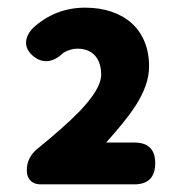

<svg xmlns="http://www.w3.org/2000/svg" viewBox="-20 -907 472 501"><path d="M189 -618C160 -588 122 -555 78 -519C59 -504 50 -484 50 -464V-461C50 -440 64 -426 85 -426H217H331C367 -426 385 -445 385 -481C385 -517 367 -535 331 -535H257C316 -602 369 -664 369 -734C369 -831 302 -887 202 -887C150 -887 104 -869 65 -833C44 -810 41 -784 64 -763C90 -739 120 -744 145 -769C157 -776 169 -780 182 -780C222 -780 244 -754 244 -712C244 -686 223 -654 189 -618Z"/></svg>

Font: GenSenRounded2 TW H
Style: Regular
Weight: 900
Version: Version 2.100;PS 2.1;hotconv 16.6.51;makeotf.lib2.5.65220 DE